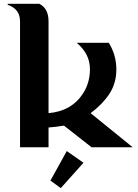

<svg xmlns="http://www.w3.org/2000/svg" viewBox="-20 -757 707 987"><path d="M83 0V-647.5Q83 -710.9 19.5 -732.4V-737.3H182.6Q229.5 -713.4 229.5 -647.5V-175.3Q350.6 -186 409.2 -280.3Q442.4 -334 442.4 -401.4Q442.4 -480.5 374 -537.1Q374 -537.1 539.1 -537.1Q578.1 -474.6 578.1 -399.9Q578.1 -329.1 542 -273.9Q505.4 -219.2 445.8 -175.3L662.1 0H450.7L308.6 -111.3Q270.5 -104.5 229.5 -101.6V0ZM323.2 19.5 409.2 79.6 292.5 210 239.3 171.4Z"/></svg>

Font: Berenika
Style: Bold
Weight: 700
Designer: Wojciech Kalinowski "wmk69" (wmk69@o2.pl)
Foundry: Wojciech Kalinowski "wmk69" (wmk69@o2.pl)
Version: Version 3.1.0; 2021-05-14